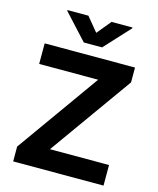

<svg xmlns="http://www.w3.org/2000/svg" viewBox="-137 -1049 940 1143"><g transform="rotate(15 333.5 -477.0)"><path d="M55.4 0H612.2V-126.8H248.2L611.5 -636V-727.3H54.7V-600.5H418.3L55.4 -91.3ZM134.6 -948.9 278.4 -792.6H391L535.2 -948.9V-953.8H406.2L334.9 -867.2L263.5 -953.8H134.6Z"/></g></svg>

Font: GiG Sans
Style: Bold
Weight: 700
Designer: Andreas Faust
Version: Version 1.100;FEAKit 1.0